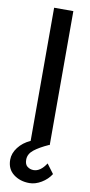

<svg xmlns="http://www.w3.org/2000/svg" viewBox="-103 -765 481 1023"><g transform="rotate(10 137.5 -253.5)"><path d="M135 218Q84 218 48.5 190.5Q13 163 13 113Q13 78 37.5 46Q62 14 102 -4L185 -6L203 0Q154 22 125.5 44.5Q97 67 97 98Q97 124 111.5 135Q126 146 145 146Q182 146 213 98L251 149Q232 179 199.5 198.5Q167 218 135 218ZM103 -725H207V0H103Z"/></g></svg>

Font: Reem Kufi Fun
Style: Regular
Weight: 400
Designer: Khaled Hosny
Version: Version 1.005